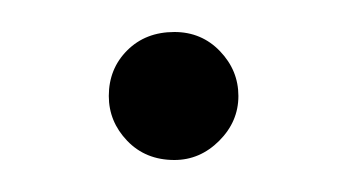

<svg xmlns="http://www.w3.org/2000/svg" viewBox="-20 -360 217 120"><path d="M48 -300Q48 -317 59.5 -328.5Q71 -340 89 -340Q106 -340 117.5 -328Q129 -316 129 -300Q129 -284 117 -272Q105 -260 89 -260Q71 -260 59.5 -272Q48 -284 48 -300Z"/></svg>

Font: Terminal Dosis
Style: Light
Weight: 300
Designer: EdgarTolentino, PabloImpallari, IginoMarini
Foundry: EdgarTolentino, PabloImpallari, IginoMarini
Version: Version 1.006